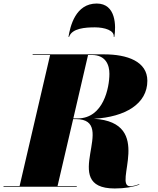

<svg xmlns="http://www.w3.org/2000/svg" viewBox="-55 -1058 894 1088"><path d="M589.5 -849H593C603 -910 603 -1038 493 -1038C373 -1038 343 -910 333 -849H336.5C352.5 -898 429 -903 483 -903C537 -903 594.5 -886 589.5 -849ZM-35 -3.5V0H380V-3.5H271L359.5 -383H375C621 -383 272 10 595 10C651 10 699 2 735 -12L733.5 -14.5C715 -7.5 694.5 -2.5 683 -2.5C583 -2.5 823.5 -364.5 477 -385C655.5 -395 780 -470 780 -600C780 -710 666 -750 535 -750H130V-746.5H229L56 -3.5ZM465 -746.5C545 -746.5 565 -689 565 -640C565 -561 531 -387 385 -387H360.5L444 -746.5Z"/></svg>

Font: Bodoni* 48pt Fatface
Style: Italic
Weight: 900
Italic angle: -13°
Version: Version 2.3